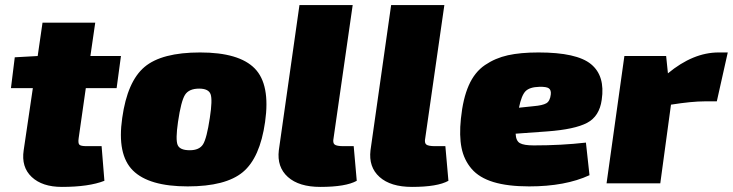

<svg xmlns="http://www.w3.org/2000/svg" viewBox="-20 -720 2878 754"><path d="M317 -374 289 -178Q286 -158 291.5 -152Q297 -146 320 -146H379L390 -10Q329 14 223 14Q146 14 104.5 -25Q63 -64 73 -130L109 -374H23L38 -495L128 -500L147 -631H354L335 -500H455L438 -374Z M766 -514Q919 -514 980.5 -451Q1042 -388 1021 -241Q1001 -100 933.5 -44Q866 12 717 12Q565 12 502 -50.5Q439 -113 460 -257Q480 -400 547.5 -457Q615 -514 766 -514ZM762 -372Q722 -372 706.5 -347.5Q691 -323 679 -241Q669 -172 677.5 -151Q686 -130 725 -130Q763 -130 777.5 -153.5Q792 -177 804 -257Q815 -328 807 -350Q799 -372 762 -372Z M1365 -700 1290 -178Q1286 -159 1294 -152.5Q1302 -146 1329 -146H1369L1381 -10Q1338 14 1238 14Q1154 14 1110.5 -25Q1067 -64 1075 -130L1156 -700Z M1725 -700 1650 -178Q1646 -159 1654 -152.5Q1662 -146 1689 -146H1729L1741 -10Q1698 14 1598 14Q1514 14 1470.5 -25Q1427 -64 1435 -130L1516 -700Z M2281 -160 2295 -32Q2200 12 2058 12Q1974 12 1918 -5Q1862 -22 1832 -57Q1802 -92 1792.5 -139.5Q1783 -187 1790 -254Q1798 -333 1821 -385Q1844 -437 1884.5 -464.5Q1925 -492 1974.5 -503Q2024 -514 2095 -514Q2245 -514 2301 -468Q2357 -422 2343 -328Q2334 -263 2285.5 -237.5Q2237 -212 2130 -204L2005 -195Q2006 -167 2021.5 -158Q2037 -149 2076 -149Q2185 -149 2281 -160ZM2018 -297 2075 -303Q2111 -306 2125.5 -314.5Q2140 -323 2143 -349Q2145 -366 2135.5 -373Q2126 -380 2097 -379Q2060 -378 2044 -362Q2028 -346 2018 -297Z M2838 -514 2795 -322H2748Q2697 -322 2615 -309L2573 0H2362L2432 -500H2596L2603 -432Q2702 -514 2802 -514Z"/></svg>

Font: Exo 2.0 Black
Style: Italic
Weight: 900
Italic angle: -8°
Designer: Natanael Gama
Version: Version 1.001;PS 001.001;hotconv 1.0.70;makeotf.lib2.5.58329